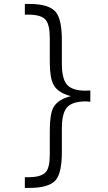

<svg xmlns="http://www.w3.org/2000/svg" viewBox="-20 -840 540 962"><path d="M104.5 -766.6H122.1Q187.5 -766.6 209 -740.2Q229.5 -715.8 229.5 -648.4V-530.3Q229.5 -450.2 248 -416Q269.5 -375 335 -358.4Q269.5 -341.8 247.1 -300.8Q229.5 -266.6 229.5 -185.5V-68.4Q229.5 -1 210 21.5Q187.5 47.9 123 47.9H104.5V101.6H126Q226.6 101.6 259.8 61.5Q290 25.4 290 -80.1V-197.3Q290 -273.4 316.4 -302.7Q343.8 -332 411.1 -332L432.6 -330.1V-386.7L408.2 -385.7Q342.8 -385.7 316.4 -415Q290 -444.3 290 -519.5V-635.7Q290 -743.2 259.8 -779.3Q226.6 -820.3 126 -820.3H104.5Z"/></svg>

Font: Dotum
Style: Regular
Weight: 400
Version: Version 2.21